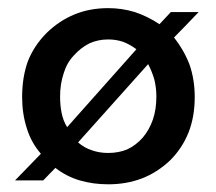

<svg xmlns="http://www.w3.org/2000/svg" viewBox="-20 -450 540 479"><path d="M465.8 -208Q465.8 -251 453.1 -288.1Q439.5 -324.2 414.1 -356.4Q434.6 -377 475.6 -419.9Q459 -419.9 406.2 -419.9Q399.4 -412.1 377.9 -389.6Q348.6 -409.2 316.4 -419.9Q284.2 -429.7 250 -429.7Q204.1 -429.7 166 -414.1Q127.9 -398.4 96.7 -368.2Q65.4 -336.9 49.8 -297.9Q35.2 -257.8 35.2 -208Q35.2 -166 46.9 -129.9Q57.6 -94.7 82 -66.4Q60.5 -43.9 17.6 0Q35.2 0 87.9 0Q95.7 -7.8 118.2 -31.2Q145.5 -9.8 178.7 0Q211.9 9.8 250 9.8Q295.9 9.8 334 -4.9Q372.1 -19.5 404.3 -49.8Q434.6 -80.1 450.2 -119.1Q465.8 -158.2 465.8 -208ZM250 -68.4Q227.5 -68.4 209 -75.2Q190.4 -81.1 174.8 -94.7Q233.4 -160.2 349.6 -290Q359.4 -271.5 365.2 -251Q370.1 -230.5 370.1 -209Q370.1 -176.8 361.3 -151.4Q352.5 -126 335.9 -106.4Q318.4 -86.9 296.9 -77.1Q275.4 -68.4 250 -68.4ZM129.9 -209Q129.9 -240.2 138.7 -266.6Q146.5 -293 164.1 -311.5Q181.6 -331.1 203.1 -341.8Q224.6 -351.6 250 -351.6Q269.5 -351.6 287.1 -345.7Q304.7 -338.9 320.3 -327.1Q262.7 -262.7 147.5 -132.8Q137.7 -148.4 133.8 -168Q129.9 -186.5 129.9 -209Z"/></svg>

Font: TextaAlt
Style: Bold
Weight: 400
Designer: Daniel Hernandez & Miguel Hernandez
Version: Version 1.005;com.myfonts.easy.latinotype.texta.alt-bold.wfk